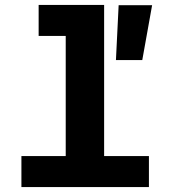

<svg xmlns="http://www.w3.org/2000/svg" viewBox="-20 -760 690 780"><path d="M247 0V-740H403V0ZM67 0V-126H585V0ZM137 -614V-740H325V-614ZM451 -516 462 -739H598L558 -516Z"/></svg>

Font: Azeret Mono Thin
Style: Bold
Weight: 700
Version: Version 1.002